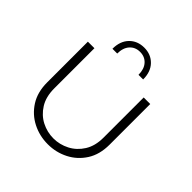

<svg xmlns="http://www.w3.org/2000/svg" viewBox="-188 -838 995 995"><g transform="rotate(45 309.5 -341.0)"><path d="M310 13Q249 13 197 -13.5Q145 -40 113 -90Q81 -140 81 -212V-510H129V-215Q129 -154 155 -112.5Q181 -71 222 -50Q263 -29 309 -29Q355 -29 396.5 -50.5Q438 -72 464 -113.5Q490 -155 490 -215V-510H538V-212Q538 -140 506 -90Q474 -40 422 -13.5Q370 13 310 13ZM310 -695Q260 -695 228.5 -662.5Q197 -630 197 -574H232Q232 -616 253.5 -640Q275 -664 310 -664Q345 -664 366.5 -640Q388 -616 388 -574H422Q422 -630 390.5 -662.5Q359 -695 310 -695Z"/></g></svg>

Font: MuseoModerno ExtraLight
Style: Regular
Weight: 200
Designer: Pablo Cosgaya, Héctor Gatti, Marcela Romero, and the Authors of The MuseoModerno Project.
Foundry: Omnibus-Type Team
Version: Version 1.001